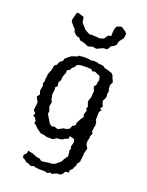

<svg xmlns="http://www.w3.org/2000/svg" viewBox="-174 -835 866 1130"><g transform="rotate(20 259.0 -270.5)"><path d="M254 204H213L188 201L185 197L162 203L143 193H135L116 179L102 171V155L117 140L118 124L149 130L166 137L182 143L197 144L210 154H226L260 148L268 149L289 145L306 132L317 123L328 111L332 101L339 90L350 75L349 54L346 39L351 25L346 16L354 -15L349 -33L319 -40L317 -23L296 -16L288 -9L273 -4L251 -3L235 9L226 11L189 10L171 4L154 3L145 -3L134 -11L120 -22L106 -36L96 -41L100 -55L87 -75L75 -81L82 -97L68 -111L69 -127L71 -142L73 -163L65 -176L57 -194L70 -211L63 -233L69 -264L64 -279L70 -294L69 -306L72 -322L73 -340L80 -358L83 -364L88 -383L90 -399L105 -410L108 -421L116 -433L132 -445L131 -455L142 -465L152 -474L168 -486L178 -489L204 -498L208 -504L229 -505L236 -507L270 -505L287 -502L297 -505L319 -504L337 -499H344L362 -497L376 -487L394 -483L422 -474L433 -463L437 -450L449 -425L440 -407L439 -396L440 -380L445 -367L441 -350L443 -332L441 -323L431 -304L433 -292L442 -269L431 -255L442 -248L432 -233L431 -219V-202L430 -183L437 -172L439 -152L435 -136V-121L431 -115L440 -99L431 -80L432 -71L427 -51V-32L429 -27L441 -6L432 26V37L431 52L428 70V79L414 99L415 107L405 125L401 136L387 148L388 162L365 166L356 182L345 191L323 192L310 198L293 205L286 200L267 209ZM271 -72H284L304 -82L312 -102L329 -112L330 -127L344 -155L357 -174L353 -188L361 -216L354 -227L360 -240L353 -257L350 -272L359 -299L362 -337L352 -363L363 -378L365 -396L369 -407L364 -432L329 -448L313 -444L304 -454L280 -456L240 -455L224 -452L213 -446L208 -434L193 -421L187 -408L170 -398L171 -384L160 -356L158 -332L148 -315L152 -292L140 -283L142 -264L138 -238L144 -206L151 -193L146 -164L156 -136L153 -121L171 -90L184 -69L199 -58L214 -62L238 -55ZM238 -573 216 -583 205 -586 191 -590H183L173 -605L160 -606L145 -616L133 -630V-640L116 -657L112 -663L99 -678L98 -692L102 -705L105 -718L110 -737L122 -739L136 -734L156 -727L158 -713L161 -695L185 -668L192 -660L215 -647L227 -642L234 -645L252 -644L273 -643L285 -641L302 -646L312 -649L319 -660L330 -674L347 -678V-701L349 -716L351 -728L359 -742L386 -750L402 -740L414 -732L425 -719L423 -706L421 -691L413 -680L401 -665L397 -651L394 -639L380 -627L364 -619L361 -610L350 -595H330L315 -589L303 -583L290 -577L266 -581L254 -578Z"/></g></svg>

Font: Winky Rough Light
Style: Regular
Weight: 300
Designer: Simon Atzbach
Foundry: typofactur
Version: Version 1.206; ttfautohint (v1.8.4.7-5d5b)